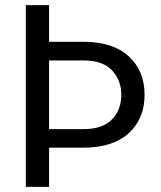

<svg xmlns="http://www.w3.org/2000/svg" viewBox="-20 -731 630 751"><path d="M307 -226Q381.5 -226 418 -264Q454.5 -302 454.5 -359.5Q454.5 -417 418.2 -455.8Q382 -494.5 307 -494.5H172V-226ZM172 0H81V-711H172V-567.5H307Q421.5 -567.5 483.5 -510.8Q545.5 -454 545.5 -360.5Q545.5 -266.5 483.5 -210Q421.5 -153.5 307 -153.5H172Z"/></svg>

Font: Roberto Sans
Style: Regular
Weight: 400
Designer: Google (font) & Cristiano Sobral (main changes)
Version: Version 1.500; ttfautohint (v1.8.4.7-5d5b-dirty)